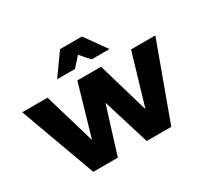

<svg xmlns="http://www.w3.org/2000/svg" viewBox="-159 -978 1262 1192"><g transform="rotate(-30 472.0 -381.5)"><path d="M-5 -541H176L284 -175L390 -541H560L667 -175L775 -541H949L751 0H575L472 -334L368 0H192ZM660 -610H532L473 -677L413 -610H285L394 -763H551Z"/></g></svg>

Font: Montserrat V1
Style: Bold
Weight: 700
Designer: Julieta Ulanovsky
Foundry: Julieta Ulanovsky
Version: Version 6.001